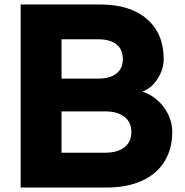

<svg xmlns="http://www.w3.org/2000/svg" viewBox="-20 -745 822 855"><path d="M72 -725H426Q560 -725 634.5 -660Q709 -595 709 -482Q709 -437 682 -394.5Q655 -352 614 -337Q672 -318 709.5 -267.5Q747 -217 747 -157Q747 -82 712.5 -26Q678 30 612 60Q546 90 456 90H72ZM418 -395Q470 -395 498.5 -417.5Q527 -440 527 -482Q527 -525 498.5 -547.5Q470 -570 418 -570H254V-395ZM448 -65Q503 -65 534 -89Q565 -113 565 -157Q565 -201 534 -225Q503 -249 448 -249H254V-65Z"/></svg>

Font: Gmarket Sans TTF Bold
Style: Regular
Weight: 700
Designer: Creative Director : Sungho Lee; Art Director : Kiwoong Choi; Project Manager : Sori Yang, Jongwook Yoon; Font Designer :
Foundry: Sandoll Inc.
Version: Version 1.000;hotconv 1.0.109;makeotfexe 2.5.65596